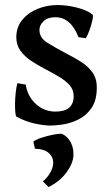

<svg xmlns="http://www.w3.org/2000/svg" viewBox="-20 -489 448 770"><path d="M183.1 14.6Q154.8 14.6 116.9 5.9Q79.1 -2.9 46.4 -21Q43 -22.5 41.5 -37.4Q40 -52.2 40.3 -74Q40.5 -95.7 43 -117.7Q45.4 -139.6 49.8 -155.3L83 -149.9Q90.8 -101.6 124.3 -71.5Q157.7 -41.5 202.6 -41.5Q275.4 -41.5 275.4 -103.5Q275.4 -129.9 258.1 -148.7Q240.7 -167.5 213.6 -183.1Q186.5 -198.7 156.7 -214.4Q129.9 -228.5 104.2 -245.6Q78.6 -262.7 62 -285.6Q45.4 -308.6 45.4 -339.4Q45.4 -379.9 69.1 -408.9Q92.8 -438 130.6 -453.4Q168.5 -468.8 210 -468.8Q248 -468.8 288.6 -458.5Q329.1 -448.2 350.6 -431.2Q355 -427.7 350.6 -408Q346.2 -388.2 338.4 -366.5Q330.6 -344.7 323.7 -335.9L294.9 -339.8Q263.7 -419.9 202.1 -419.9Q171.9 -419.9 155 -404.3Q138.2 -388.7 138.2 -368.7Q138.2 -337.4 169.4 -317.9Q200.7 -298.3 248.5 -272.9Q276.9 -258.8 304.4 -241.5Q332 -224.1 350.1 -199.5Q368.2 -174.8 368.2 -138.2Q368.2 -86.4 346.9 -55.7Q325.7 -24.9 294.4 -9.8Q263.2 5.4 232.7 10Q202.1 14.6 183.1 14.6ZM174.8 261.2 151.9 238.3Q168.9 225.1 180.9 204.6Q192.9 184.1 193.4 164.6Q194.3 142.6 176.8 125.7Q159.2 108.9 120.1 107.4L113.8 79.1Q123.5 70.8 146.7 63.2Q169.9 55.7 193.6 51Q217.3 46.4 229 47.9Q252.9 59.6 264.6 83.7Q276.4 107.9 274.4 136.2Q272 168.5 245.8 203.6Q219.7 238.8 174.8 261.2Z"/></svg>

Font: David Libre Medium
Style: Regular
Weight: 500
Designer: Ismar David, J. Victor Gaultney, Annie Olsen and Meir Sadan
Foundry: Monotype Imaging Inc. & SIL International
Version: Version 1.100; ttfautohint (v1.8.4.7-5d5b)